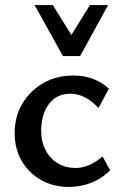

<svg xmlns="http://www.w3.org/2000/svg" viewBox="-20 -729 483 760"><path d="M253 11Q191 11 142.5 -16.5Q94 -44 66 -92Q38 -140 38 -202Q38 -268 69 -319.5Q100 -371 152 -400.5Q204 -430 271 -430Q314 -430 349 -416.5Q384 -403 411 -378L370 -302Q344 -329 316.5 -343.5Q289 -358 258 -358Q221 -358 195 -338.5Q169 -319 156 -286Q143 -253 143 -213Q143 -167 161 -133.5Q179 -100 210 -82Q241 -64 279 -64Q307 -64 334 -76Q361 -88 386 -110L416 -55Q391 -30 362.5 -15.5Q334 -1 306.5 5Q279 11 253 11ZM229 -507 247 -566 336 -709H408L297 -507ZM229 -507 117 -709H189L279 -564L297 -507Z"/></svg>

Font: Ysabeau Infant SemiBold
Style: Regular
Weight: 600
Designer: Christian Thalmann (Catharsis Fonts)
Version: Version 2.002; featfreeze: ss01,ss02,lnum